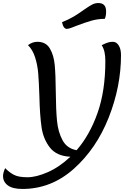

<svg xmlns="http://www.w3.org/2000/svg" viewBox="-66 -1001 867 1263"><path d="M730 -639Q730 -432 649 -227.5Q568 -23 419.5 109.5Q271 242 81 242Q17 242 -14.5 218.5Q-46 195 -46 157Q-46 135 -32 105Q-5 133 25.5 149Q56 165 115 165Q172 165 248.5 131.5Q325 98 397 30Q307 26 263 -29.5Q219 -85 207.5 -163Q196 -241 193 -371Q190 -461 185.5 -517Q181 -573 165 -623.5Q149 -674 118 -704Q147 -726 180 -726Q236 -726 262 -682Q288 -638 294 -573.5Q300 -509 301 -397Q302 -279 309 -206Q316 -133 345.5 -78.5Q375 -24 438 -13Q524 -112 575.5 -257.5Q627 -403 627 -599Q627 -633 621.5 -658Q616 -683 603 -704Q632 -718 646 -722Q660 -726 677 -726Q700 -726 715 -702Q730 -678 730 -639ZM342 -855Q387 -873 419.5 -892.5Q452 -912 488 -938Q521 -961 540 -971Q559 -981 581 -981Q632 -981 632 -926Q632 -894 623 -877Q577 -877 534 -864.5Q491 -852 436 -831Q431 -829 408 -820Q385 -811 374 -811Q351 -811 342 -855Z"/></svg>

Font: Lemonada Light
Style: Regular
Weight: 300
Designer: Mohamed Gaber (Arabic) Eduardo Tunni (Latin)
Foundry: Kief Type Foundry
Version: Version 3.006